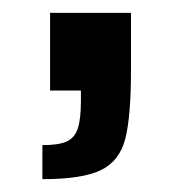

<svg xmlns="http://www.w3.org/2000/svg" viewBox="-20 -141 282 299"><path d="M106 16V0H58V-121H184V-33Q184 41 175 75.5Q166 110 137 124Q108 138 46 138V85Q71 85 83.5 79.5Q96 74 101 59.5Q106 45 106 16Z"/></svg>

Font: Saira Semi Condensed Medium
Style: Regular
Weight: 500
Width: 4
Designer: Hector Gatti with collaboration of the Omnibus-Type team
Foundry: Omnibus-Type
Version: Version 1.001; ttfautohint (v1.8)